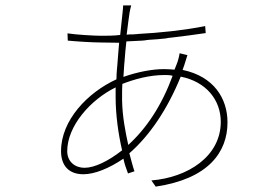

<svg xmlns="http://www.w3.org/2000/svg" viewBox="-20 -663 1040 714"><path d="M826 -208C826 -297 775 -379 659 -403C664 -415 667 -427 671 -439C674 -448 675 -452 677 -458L648 -465C647 -459 645 -449 643 -442C640 -430 633 -415 629 -404C616 -405 603 -406 589 -406C548 -406 492 -396 439 -377C440 -392 441 -408 442 -423L443 -433C445 -459 447 -485 450 -509C470 -510 490 -511 510 -512L520 -513C522 -513 524 -514 525 -514L535 -515C556 -516 576 -518 596 -520L606 -522L616 -523C660 -528 704 -534 745 -540L743 -566C703 -558 661 -552 618 -547L608 -546C572 -542 535 -539 497 -537L487 -536C478 -535 470 -535 461 -535L451 -534C455 -568 459 -597 462 -617C464 -627 466 -637 468 -643H438C438 -637 437 -630 436 -618C434 -598 431 -568 427 -533C403 -530 378 -530 355 -530C332 -530 261 -534 231 -539L232 -512C261 -509 326 -505 355 -505C376 -505 399 -504 423 -504C421 -477 418 -447 416 -417L415 -407C414 -394 413 -381 413 -368C306 -319 207 -216 207 -101C207 -46 237 -15 290 -15C332 -15 386 -37 439 -73C443 -52 450 -35 456 -18L480 -26C473 -46 468 -68 461 -93C536 -158 603 -257 652 -378C748 -359 801 -290 801 -210C801 -81 678 -3 543 8L559 31C755 2 826 -97 826 -208ZM434 -290C434 -293 434 -297 434 -300V-309C434 -323 434 -337 435 -351C479 -368 534 -384 592 -384C602 -384 613 -384 622 -381C581 -270 525 -186 457 -124C446 -174 435 -231 434 -290V-298V-299ZM230 -101C230 -194 316 -292 410 -338C410 -326 410 -314 410 -302C410 -236 420 -165 434 -104C383 -64 332 -39 294 -39C261 -39 230 -60 230 -101Z"/></svg>

Font: Glow Sans SC Normal Thin
Style: Regular
Weight: 100
Designer: Ryoko NISHIZUKA (kana, bopomofo & ideographs); Paul D. Hunt (Latin, Greek & Cyrillic); Sandoll Communications, Soo-young
Version: Version 0.93